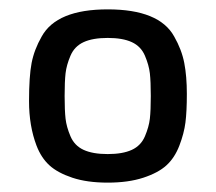

<svg xmlns="http://www.w3.org/2000/svg" viewBox="-20 -730 461 410"><path d="M158.5 -410Q178 -401 210 -401Q242 -401 261.5 -410Q281 -419 289.5 -439Q298 -459 300 -476.5Q302 -494 302 -525Q302 -556 300 -573.5Q298 -591 289.5 -611Q281 -631 261.5 -640Q242 -649 210 -649Q178 -649 158.5 -640Q139 -631 130.5 -611Q122 -591 120 -573.5Q118 -556 118 -525Q118 -494 120 -476.5Q122 -459 130.5 -439Q139 -419 158.5 -410ZM58 -419Q42 -461 42 -514Q42 -567 47.5 -595.5Q53 -624 69 -652Q101 -710 210 -710Q320 -710 352 -652Q368 -624 373.5 -595.5Q379 -567 379 -529.5Q379 -492 376 -468.5Q373 -445 363 -419Q353 -393 335.5 -377Q318 -361 286 -350.5Q254 -340 210 -340Q166 -340 134.5 -350.5Q103 -361 85.5 -377Q68 -393 58 -419Z"/></svg>

Font: Sintony
Style: Regular
Weight: 400
Version: Version 001.001